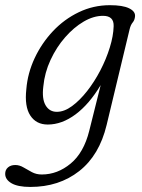

<svg xmlns="http://www.w3.org/2000/svg" viewBox="-76 -472 546 740"><path d="M335 9.5Q307 126.5 229.2 187.5Q151.5 248.5 41 248.5Q-7.5 248.5 -31.8 234.2Q-56 220 -56 198Q-56 182.5 -45.2 173.2Q-34.5 164 -17 164Q-1 164 14.5 173.2Q30 182.5 47 191.5Q64 200.5 85 200.5Q145.5 200.5 196.2 158.5Q247 116.5 268 32L312 -144Q268 -70.5 215.2 -31.2Q162.5 8 108 8Q63.5 8 40.8 -26.8Q18 -61.5 25.5 -128.5Q30.5 -190 57.5 -247.8Q84.5 -305.5 128 -351.8Q171.5 -398 227.8 -425Q284 -452 347.5 -452Q397 -452 421.2 -440.2Q445.5 -428.5 444.5 -410Q443.5 -395 435.5 -385.5Q427.5 -376 423.5 -359ZM91 -139Q85 -91 99.8 -66Q114.5 -41 143 -41Q171.5 -41 201.5 -63Q231.5 -85 259.8 -121Q288 -157 310.8 -200.8Q333.5 -244.5 347.2 -289Q361 -333.5 362 -371Q363.5 -411 321 -411Q284.5 -411 246.5 -388.8Q208.5 -366.5 175 -328.2Q141.5 -290 118.8 -241Q96 -192 91 -139Z"/></svg>

Font: Fraunces 72pt S100 Light
Style: Italic
Weight: 300
Italic angle: -16°
Version: Version 1.000; ttfautohint (v1.8.3)